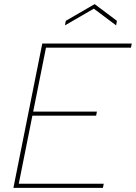

<svg xmlns="http://www.w3.org/2000/svg" viewBox="-20 -911 659 931"><path d="M615 -680H203L141 -370H450L446 -350H137L71 -20H483L479 0H45L185 -700H619ZM543 -788 435 -869 295 -788 299 -810 439 -891 547 -810Z"/></svg>

Font: Albert Sans Thin
Style: Italic
Weight: 250
Italic angle: -11.25°
Designer: Andreas Rasmussen
Foundry: a.Foundry
Version: Version 1.025